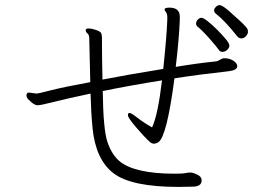

<svg xmlns="http://www.w3.org/2000/svg" viewBox="-20 -767 1040 755"><path d="M913 -624Q864 -686 828 -714Q822 -719 822 -726Q822 -733 829 -740Q836 -747 843 -747Q857 -747 900 -706Q945 -667 953 -653Q955 -650 955 -641.5Q955 -633 947 -624.5Q939 -616 929.5 -616Q920 -616 913 -624ZM335 -444Q331 -600 331 -615Q331 -630 324 -635.5Q317 -641 317 -648V-649Q317 -655 328.5 -655Q340 -655 358 -649Q376 -643 378.5 -635Q381 -627 381 -617V-595Q381 -538 383 -454Q480 -473 622 -496Q636 -629 638 -693V-696Q638 -713 632.5 -719.5Q627 -726 627 -730V-731Q629 -737 646 -737Q687 -737 687 -702V-688Q684 -612 671 -504Q754 -518 832 -526Q837 -527 846 -532.5Q855 -538 861 -538H862Q883 -538 898 -528Q913 -518 913 -507Q913 -491 880 -487Q770 -475 666 -459Q636 -230 603 -208Q594 -202 586 -202Q578 -202 570 -208Q548 -228 515.5 -266Q483 -304 483 -313.5Q483 -323 489.5 -323Q496 -323 519.5 -304.5Q543 -286 578 -266Q601 -315 617 -451Q492 -431 384 -409Q386 -257 402.5 -208.5Q419 -160 449 -134Q508 -84 667 -84Q700 -84 710 -86.5Q720 -89 730 -88.5Q740 -88 756.5 -80Q773 -72 773 -58Q773 -33 737 -33L682 -32Q496 -32 426 -86Q356 -140 344 -263Q338 -323 336 -399Q246 -380 193 -366.5Q140 -353 127.5 -353Q115 -353 97 -371Q84 -381 84 -392Q84 -403 94 -403L124 -399Q130 -399 180.5 -412Q231 -425 335 -444ZM756 -663Q751 -668 751 -675Q751 -682 757.5 -689.5Q764 -697 772 -697Q780 -697 797.5 -683Q815 -669 834.5 -649.5Q854 -630 868 -613Q882 -596 882 -587.5Q882 -579 873.5 -571Q865 -563 855 -563Q845 -563 839.5 -572Q834 -581 804.5 -614.5Q775 -648 756 -663Z"/></svg>

Font: LXGW WenKai Light
Style: Regular
Weight: 300
Designer: LXGW / Fontworks Inc.
Foundry: LXGW / Fontworks Inc.
Version: Version 1.501; October 10, 2024